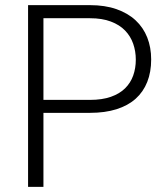

<svg xmlns="http://www.w3.org/2000/svg" viewBox="-20 -731 656 751"><path d="M149.9 -289.6V0H89.8V-710.9H332Q390.6 -710.9 435.3 -695.3Q480 -679.7 510.3 -651.6Q540.5 -623.5 555.9 -584.5Q571.3 -545.4 571.3 -498.5Q571.3 -449.2 555.9 -410.4Q540.5 -371.6 510.5 -344.7Q480.5 -317.9 435.5 -303.7Q390.6 -289.6 332 -289.6ZM149.9 -340.3H332Q379.4 -340.3 413.6 -352.3Q447.8 -364.3 469.2 -385.5Q490.7 -406.7 501 -435.5Q511.2 -464.4 511.2 -497.6Q511.2 -530.3 501 -559.8Q490.7 -589.4 469.2 -611.6Q447.8 -633.8 413.6 -646.7Q379.4 -659.7 332 -659.7H149.9Z"/></svg>

Font: Melbourne
Style: Light
Weight: 300
Designer: Google
Version: Version 2.000980; 2014